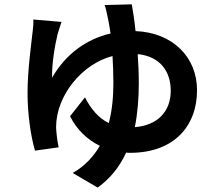

<svg xmlns="http://www.w3.org/2000/svg" viewBox="-20 -789 996 877"><path d="M595.9 -208.1C609 -274.1 614 -342 614 -409.1C614 -454.2 611.9 -498.9 609 -541.9C714.8 -530.9 759.9 -459.2 759.9 -375C759.9 -280.9 701.7 -217 595.9 -208.1ZM458.1 -766C464.1 -750 469.1 -721.9 474.1 -699.9C478 -681.8 481.2 -660.9 485.1 -636C376.1 -611.2 279.1 -541.9 218 -433.9C215.9 -495 230.8 -583.1 242.9 -632.1C247.9 -648.1 253.9 -669 261 -688.9L132.1 -699.9C133.2 -685 131.7 -663 128.9 -643.1C122.9 -588.1 105.8 -467 105.8 -364C105.8 -271 120 -168 139.9 -100.9L247.9 -116.1C241.8 -142 236.2 -192.1 236.2 -208.1C236.2 -353 355.8 -497.9 494 -533C496.1 -492.9 497.9 -451 497.9 -410.2C497.9 -351.2 492.9 -286.9 476.9 -226.9C429 -250 396 -291.2 367.9 -344.1L300.1 -258.2C329.9 -197.1 378.9 -150.9 436.1 -122.9C407 -73.9 368.3 -30.9 312.1 1.1L426.1 67.8C487.2 23.8 528.1 -30.9 556.1 -92C562.1 -90.9 567.8 -90.9 573.9 -90.9C775.9 -90.9 880 -214.1 880 -377.1C880 -526.3 771 -639.9 599.1 -647C594.1 -697.1 587 -740.1 582 -769.2Z"/></svg>

Font: Karasuma Gothic
Style: Bold
Weight: 700
Designer: Rasmus Andersson / Ryoko Nishizuka
Foundry: Genbu
Version: Version 1.00